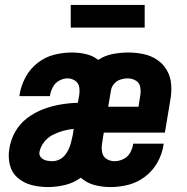

<svg xmlns="http://www.w3.org/2000/svg" viewBox="-20 -751 760 779"><path d="M175 8Q209 8 244 -0.5Q279 -9 308 -30Q331 -9 362.5 -0.5Q394 8 428 8Q464 8 500 -1Q536 -10 567.5 -33.5Q599 -57 618 -90.5Q637 -124 643 -160Q644 -164 644 -168H520V-165Q517 -147 507.5 -130.5Q498 -114 480.5 -105.5Q463 -97 445 -97Q427 -97 412.5 -106Q398 -115 394.5 -132.5Q391 -150 394 -168L401 -213H649L671 -345Q677 -377 674.5 -408.5Q672 -440 657 -466Q642 -492 617.5 -508.5Q593 -525 562.5 -531.5Q532 -538 500 -538Q470 -538 438 -532Q406 -526 378 -508Q357 -525 329 -531.5Q301 -538 271 -538Q236 -538 200 -529Q164 -520 133 -496Q102 -472 84 -438.5Q66 -405 60 -370Q60 -366 59 -361H183Q183 -363 183 -365Q186 -382 195 -398.5Q204 -415 220.5 -424Q237 -433 254 -433Q271 -433 285 -423.5Q299 -414 301.5 -397Q304 -380 301 -363L296 -334Q261 -333 225.5 -327Q190 -321 155.5 -308Q121 -295 90.5 -272Q60 -249 41.5 -216Q23 -183 18 -148Q12 -114 20 -82Q28 -50 52.5 -29Q77 -8 109 0Q141 8 175 8ZM419 -318 430 -383Q432 -398 442.5 -410.5Q453 -423 468 -428Q483 -433 498 -433Q516 -433 531 -424Q546 -415 549 -397.5Q552 -380 549 -363L542 -318ZM192 -97Q179 -97 167 -100Q155 -103 146.5 -112Q138 -121 140 -134Q144 -155 158.5 -174Q173 -193 193.5 -203.5Q214 -214 235.5 -220Q257 -226 279 -228L275 -202Q272 -188 268.5 -174Q265 -160 259 -146.5Q253 -133 243 -121Q233 -109 219.5 -103Q206 -97 192 -97ZM267 -639H567V-731H267Z"/></svg>

Font: Iosevka Sparkle Oblique
Style: Bold
Weight: 700
Italic angle: -9°
Designer: Belleve Invis
Foundry: Belleve Invis
Version: Version 4.5.0; ttfautohint (v1.8.3)